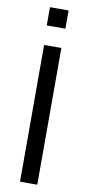

<svg xmlns="http://www.w3.org/2000/svg" viewBox="-99 -937 447 975"><g transform="rotate(10 124.0 -449.5)"><path d="M80 0V-705H169V0ZM76 -805V-899H172V-805Z"/></g></svg>

Font: Nunito Sans 10pt Condensed Medium
Style: Regular
Weight: 500
Width: 3
Designer: Vernon Adams
Foundry: Vernon Adams
Version: Version 3.101;gftools[0.9.27]